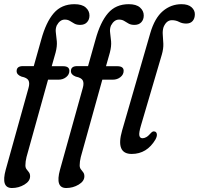

<svg xmlns="http://www.w3.org/2000/svg" viewBox="-36 -746 975 941"><path d="M45.5 -397.5Q45.5 -422 76.5 -422H129.5L166 -551.5Q189.5 -637.5 227.5 -681.5Q265.5 -725.5 329 -725.5Q366 -725.5 384.2 -709.2Q402.5 -693 402.5 -670Q402.5 -650 390.5 -637Q378.5 -624 357 -624Q339.5 -624 328.2 -630.5Q317 -637 306.5 -643.5Q296 -650 281.5 -650Q257.5 -650 242 -621Q235 -604 237.8 -585.2Q240.5 -566.5 242.5 -543Q244.5 -519.5 236.5 -488.5L217.5 -421.5H273Q304 -421.5 304 -399Q304 -380.5 288.2 -368Q272.5 -355.5 251 -355.5H199.5L94 23.5Q88.5 45.5 88.5 64.5Q88.5 76 94.2 83.5Q100 91 105.8 98.5Q111.5 106 111.5 118Q111.5 142 83.5 158.8Q55.5 175.5 22.5 175.5Q-32.5 175.5 -8 86L103.5 -314Q110.5 -338 103.8 -351.5Q97 -365 69.5 -370.5Q45.5 -379.5 45.5 -397.5ZM311.5 -397.5Q311.5 -422 342.5 -422H395.5L432 -551.5Q455.5 -637.5 493.5 -681.5Q531.5 -725.5 595 -725.5Q632 -725.5 650.2 -709.2Q668.5 -693 668.5 -670Q668.5 -650 656.5 -637Q644.5 -624 623 -624Q605.5 -624 594.2 -630.5Q583 -637 572.5 -643.5Q562 -650 547.5 -650Q523.5 -650 508 -621Q501 -604 503.8 -585.2Q506.5 -566.5 508.5 -543Q510.5 -519.5 502.5 -488.5L483.5 -421.5H539Q570 -421.5 570 -399Q570 -380.5 554.2 -368Q538.5 -355.5 517 -355.5H465.5L360 23.5Q354.5 45.5 354.5 64.5Q354.5 76 360.2 83.5Q366 91 371.8 98.5Q377.5 106 377.5 118Q377.5 142 349.5 158.8Q321.5 175.5 288.5 175.5Q233.5 175.5 258 86L369.5 -314Q376.5 -338 369.8 -351.5Q363 -365 335.5 -370.5Q311.5 -379.5 311.5 -397.5ZM853.5 -725.5Q886 -725.5 902.5 -710.8Q919 -696 919 -676.5Q919 -655.5 908 -643Q897 -630.5 876.5 -630.5Q857 -630.5 841.5 -638.8Q826 -647 806.5 -647Q779.5 -647 765.5 -613Q760 -595 761.8 -575.2Q763.5 -555.5 764.5 -531.5Q765.5 -507.5 757 -478L655 -131.5Q644 -94.5 647 -81.5Q650 -68.5 662.5 -68.5Q671 -68.5 680.8 -73.8Q690.5 -79 703.5 -94Q713 -104.5 721.5 -101.5Q730 -100.5 732.5 -90Q735 -79.5 726 -62.5Q684 8.5 609.5 8.5Q529.5 8.5 562.5 -106.5L700.5 -583.5Q722 -657.5 762 -691.5Q802 -725.5 853.5 -725.5Z"/></svg>

Font: Fraunces 144pt S100
Style: Italic
Weight: 400
Italic angle: -16°
Version: Version 1.000; ttfautohint (v1.8.3)